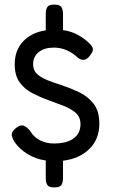

<svg xmlns="http://www.w3.org/2000/svg" viewBox="-20 -741 507 835"><path d="M412 -203Q412 -136 369 -93.5Q326 -51 254 -42V33Q254 53 247 63.5Q240 74 216 74Q192 74 185.5 63Q179 52 179 32V-43Q136 -49 100 -71Q64 -93 43 -124Q32 -142 31 -155Q30 -168 49 -184Q70 -201 86 -193Q102 -185 114 -167Q129 -143 155.5 -130Q182 -117 214 -117Q270 -117 300 -139Q330 -161 330 -201Q330 -232 309.5 -250Q289 -268 257 -280.5Q225 -293 189 -306Q153 -319 119.5 -336.5Q86 -354 65 -383.5Q44 -413 44 -462Q44 -522 80.5 -561Q117 -600 179 -609V-679Q179 -699 185.5 -710Q192 -721 216 -721Q240 -721 247 -710Q254 -699 254 -680V-610Q291 -605 320 -588.5Q349 -572 367 -554Q383 -539 384 -527.5Q385 -516 371 -499Q346 -465 314 -494Q296 -511 270 -522.5Q244 -534 215 -534Q173 -534 148.5 -514.5Q124 -495 124 -461Q124 -435 141.5 -419Q159 -403 187 -392Q215 -381 247 -371Q286 -358 324 -340Q362 -322 387 -290Q412 -258 412 -203Z"/></svg>

Font: Fredoka
Style: Regular
Weight: 400
Designer: Ben Nathan
Foundry: Milena B. Brandão, Ben Nathan
Version: Version 2.001